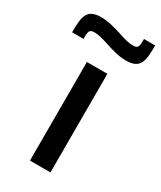

<svg xmlns="http://www.w3.org/2000/svg" viewBox="-230 -794 723 860"><g transform="rotate(30 131.0 -363.5)"><path d="M-45 -592H14C14 -630 15 -642 43 -642C65 -642 91 -634 119 -625C153 -614 187 -603 227 -603C301 -603 307 -645 307 -727H249C249 -689 248 -677 220 -677C195 -677 171 -685 144 -694C109 -705 72 -716 35 -716C-39 -716 -45 -674 -45 -592ZM79 -510V0H185V-510Z"/></g></svg>

Font: Saira UNSAM Medium
Style: Regular
Weight: 500
Designer: Hector Gatti with collaboration of the Omnibus-Type team
Foundry: Omnibus-Type
Version: Version 0.072;PS 000.072;hotconv 1.0.88;makeotf.lib2.5.64775